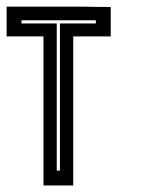

<svg xmlns="http://www.w3.org/2000/svg" viewBox="-20 -860 475 580"><path d="M314.5 -838.9Q314.5 -838.9 314.5 -809.6Q314.5 -779.3 314.5 -750Q314.5 -750 276.4 -750Q238.3 -750 201.2 -750Q201.2 -750 201.2 -677.7Q201.2 -604.5 201.2 -512.7Q201.2 -462.9 201.2 -413.1Q201.2 -364.3 201.2 -323.2Q201.2 -317.4 201.2 -311.5Q201.2 -305.7 201.2 -299.8Q201.2 -299.8 187.5 -299.8Q180.7 -299.8 170.9 -299.8Q140.6 -299.8 111.3 -299.8Q111.3 -299.8 111.3 -373Q111.3 -445.3 111.3 -537.1Q111.3 -586.9 111.3 -636.7Q111.3 -685.5 111.3 -726.6Q111.3 -732.4 111.3 -738.3Q111.3 -744.1 111.3 -750Q111.3 -750 74.2 -750Q37.1 -750 0 -750Q0 -750 0 -763.7Q0 -769.5 0 -780.3Q0 -794.9 0 -809.6Q0 -824.2 0 -839.8Q0 -839.8 37.1 -839.8Q74.2 -839.8 111.3 -839.8Q111.3 -839.8 140.6 -839.8Q170.9 -839.8 201.2 -839.8Q201.2 -839.8 238.3 -839.8Q276.4 -838.9 314.5 -838.9ZM44.9 -798.8Q44.9 -798.8 44.9 -797.9Q44.9 -796.9 44.9 -795.9Q44.9 -792 44.9 -789.1Q44.9 -789.1 80.1 -789.1Q115.2 -789.1 151.4 -789.1Q151.4 -789.1 151.4 -717.8Q151.4 -645.5 151.4 -554.7Q151.4 -505.9 151.4 -457Q151.4 -408.2 151.4 -368.2Q151.4 -362.3 151.4 -356.4Q151.4 -350.6 151.4 -344.7Q151.4 -344.7 152.3 -344.7Q153.3 -344.7 154.3 -344.7Q157.2 -344.7 161.1 -344.7Q161.1 -344.7 161.1 -417Q161.1 -488.3 161.1 -579.1Q161.1 -627.9 161.1 -676.8Q161.1 -725.6 161.1 -765.6Q161.1 -771.5 161.1 -777.3Q161.1 -783.2 161.1 -789.1Q161.1 -789.1 197.3 -789.1Q233.4 -789.1 269.5 -789.1Q269.5 -789.1 269.5 -792Q269.5 -795.9 269.5 -798.8Q269.5 -798.8 233.4 -798.8Q197.3 -798.8 151.4 -798.8Q127 -798.8 101.6 -798.8Q77.1 -798.8 56.6 -798.8Q53.7 -798.8 50.8 -798.8Q47.9 -798.8 44.9 -798.8Z"/></svg>

Font: Reach
Style: Inline
Weight: 400
Designer: Billy Harris
Version: Version 1.0